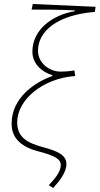

<svg xmlns="http://www.w3.org/2000/svg" viewBox="-20 -754 498 960"><path d="M246 186C276 152 312 110 312 66C312 22 270 2 196 -18C122 -38 66 -64 66 -142C66 -256 194 -362 356 -374L352 -402C330 -398 306 -396 282 -396C228 -396 170 -438 170 -500C170 -600 269 -678 448 -694H454L458 -720L144 -734L138 -706C198 -706 284 -706 354 -702V-698C244 -680 142 -607 142 -496C142 -436 188 -394 242 -378V-374C156 -344 38 -266 38 -136C38 -56 96 -16 176 4C262 26 284 46 284 70C284 104 257 137 224 172Z"/></svg>

Font: Source Sans Pro ExtraLight
Style: Italic
Weight: 200
Italic angle: -11°
Designer: Paul D. Hunt
Foundry: Adobe Systems Incorporated
Version: Version 3.006;hotconv 1.0.111;makeotfexe 2.5.65597